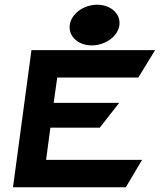

<svg xmlns="http://www.w3.org/2000/svg" viewBox="-20 -792 676 812"><path d="M368 -600C425 -600 479 -638 485 -686C491 -734 448 -772 391 -772C334 -772 281 -734 275 -686C269 -638 311 -600 368 -600ZM222 -464H565L636 -580H113L35 0H512L581 -116H175L193 -252H402L484 -357H207Z"/></svg>

Font: Charger
Style: HemiRT
Weight: 900
Designer: Jasper
Foundry: Cannot Into Space Fonts
Version: Version 0.99